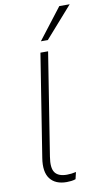

<svg xmlns="http://www.w3.org/2000/svg" viewBox="-102 -982 564 1037"><g transform="rotate(-10 179.5 -463.5)"><path d="M177 8Q115 8 86 -30Q57 -68 69 -143L158 -705H200L111 -143Q101 -82 119.5 -56.5Q138 -31 185 -31Q210 -31 235 -37L226 1Q215 5 201.5 6.5Q188 8 177 8ZM171 -765 302 -935H359L209 -765Z"/></g></svg>

Font: Nunito Sans ExtraLight
Style: Italic
Weight: 200
Italic angle: -9°
Designer: Vernon Adams
Foundry: Vernon Adams
Version: Version 3.006; ttfautohint (v1.8.3)